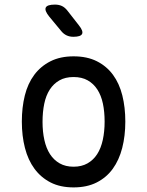

<svg xmlns="http://www.w3.org/2000/svg" viewBox="-20 -805 640 835"><path d="M300 10Q242 10 200 -11.5Q158 -33 130 -71Q102 -109 88.5 -161.5Q75 -214 75 -276Q75 -338 88 -390Q101 -442 129 -479.5Q157 -517 199.5 -538.5Q242 -560 300 -560Q359 -560 401.5 -538.5Q444 -517 471.5 -479.5Q499 -442 512 -390Q525 -338 525 -276Q525 -214 511.5 -161.5Q498 -109 470.5 -71Q443 -33 400.5 -11.5Q358 10 300 10ZM300 -80Q335 -80 360.5 -94.5Q386 -109 402.5 -134.5Q419 -160 427 -196.5Q435 -233 435 -276Q435 -319 427.5 -354.5Q420 -390 403.5 -415.5Q387 -441 361.5 -455.5Q336 -470 300 -470Q264 -470 238.5 -455.5Q213 -441 196.5 -415.5Q180 -390 172.5 -354Q165 -318 165 -275Q165 -232 173 -196Q181 -160 197.5 -134.5Q214 -109 239.5 -94.5Q265 -80 300 -80ZM247 -669 194 -733Q173 -759 179 -772Q185 -785 219 -785Q236 -785 249 -779Q262 -773 273 -759L323 -695Q343 -670 337 -657.5Q331 -645 299 -645Q283 -645 270 -651Q257 -657 247 -669Z"/></svg>

Font: Maple Mono Normal
Style: Regular
Weight: 400
Monospace: yes
Designer: subframe7536
Version: Version 7.000